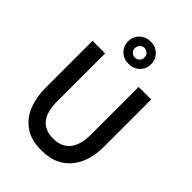

<svg xmlns="http://www.w3.org/2000/svg" viewBox="-274 -1071 1199 1199"><g transform="rotate(45 325.5 -472.0)"><path d="M226 -855Q226 -897 255 -925.5Q284 -954 328 -954Q371 -954 400 -925.5Q429 -897 429 -855Q429 -813 400 -785Q371 -757 328 -757Q284 -757 255 -785Q226 -813 226 -855ZM370 -855Q370 -873 358 -885.5Q346 -898 328 -898Q310 -898 298 -885.5Q286 -873 286 -855Q286 -837 298 -825Q310 -813 328 -813Q346 -813 358 -825Q370 -837 370 -855ZM67 -281V-700H178V-276Q178 -94 325 -94Q397 -94 435.5 -140.5Q474 -187 474 -280V-700H585V-281Q585 -223 570.5 -171Q556 -119 524.5 -78Q493 -37 443.5 -13.5Q394 10 323 10Q231 10 174.5 -31Q118 -72 92.5 -138Q67 -204 67 -281Z"/></g></svg>

Font: Haskoy SemiBold
Style: Regular
Weight: 600
Designer: Ertekin Erdin
Foundry: Ertekin Erdin
Version: Version 1.500; ttfautohint (v1.8.3)